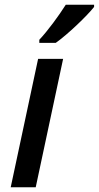

<svg xmlns="http://www.w3.org/2000/svg" viewBox="-20 -786 415 806"><path d="M145 -619V-606H214C265 -642 347 -721 375 -757V-766H256C227 -720 180 -656 145 -619ZM25 0H130L245 -539H140Z"/></svg>

Font: Noto Sans Medium
Style: Italic
Weight: 500
Italic angle: -12°
Designer: Monotype Design Team
Foundry: Monotype Imaging Inc.
Version: Version 2.013